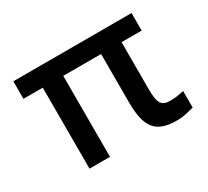

<svg xmlns="http://www.w3.org/2000/svg" viewBox="-108 -667 913 844"><g transform="rotate(-30 348.5 -245.5)"><path d="M636 -500H36V-411H134V0H238V-411H430V-168C430 -33 470 9 575 9C606 9 626 3 661 -6V-90C632 -83 612 -81 592 -81C548 -81 534 -98 534 -173V-411H636Z"/></g></svg>

Font: LT Wave Text Medium
Style: Regular
Weight: 500
Designer: Daniel Lyons
Version: Version 2.5 (Glyphs App)